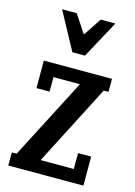

<svg xmlns="http://www.w3.org/2000/svg" viewBox="-112 -789 597 849"><g transform="rotate(15 186.0 -364.5)"><path d="M308.1 -729 214.8 -557.1H157.2L64 -729H130.9L186 -646L241.2 -729ZM356.9 -488.8V-429.2H335L145 -60.1H296.9V-132.8H356.9V0H13.2V-60.1H35.2L226.1 -429.2H105V-362.8H44.9V-488.8Z"/></g></svg>

Font: Margherita Bold
Style: Regular
Weight: 700
Designer: James Puckett
Foundry: Dunwich Type Founders
Version: Version 1.008;hotconv 1.0.109;makeotfexe 2.5.65596